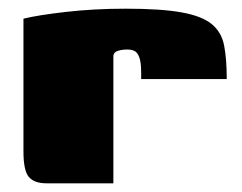

<svg xmlns="http://www.w3.org/2000/svg" viewBox="-20 -422 556 442"><path d="M241 0H87Q59 0 46.5 -14.5Q34 -29 34 -73V-379Q66 -387 131 -394.5Q196 -402 269 -402Q351 -402 398 -393.5Q445 -385 467.5 -366.5Q490 -348 496 -317Q502 -286 502 -240H305V-254Q305 -279 300.5 -290.5Q296 -302 289 -305Q282 -308 273 -308Q261 -308 251.5 -305Q242 -302 241 -294Z"/></svg>

Font: Genos Black
Style: Regular
Weight: 900
Designer: Robert E. Leuschke
Foundry: Robert E. Leuschke
Version: Version 1.010